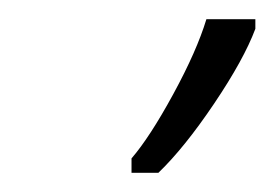

<svg xmlns="http://www.w3.org/2000/svg" viewBox="-20 -734 286 200"><path d="M145 -554Q172 -580 203 -626Q234 -672 246 -704V-714H195Q185 -681 160.5 -636Q136 -591 117 -569V-554Z"/></svg>

Font: Noto Sans Display Condensed Light
Style: Italic
Weight: 300
Width: 3
Designer: Monotype Design team
Foundry: Monotype Imaging Inc.
Version: 1.000